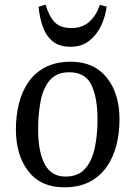

<svg xmlns="http://www.w3.org/2000/svg" viewBox="-20 -787 579 821"><path d="M254 14Q155 14 101.5 -54.5Q48 -123 48 -235Q48 -292 61 -344Q74 -396 101.5 -436Q129 -476 174 -499.5Q219 -523 283 -523Q382 -523 436.5 -455Q491 -387 491 -276Q491 -219 478 -167Q465 -115 436.5 -74Q408 -33 363 -9.5Q318 14 254 14ZM260 -32Q314 -32 343.5 -65Q373 -98 385 -153.5Q397 -209 397 -277Q397 -369 371 -423.5Q345 -478 276 -478Q223 -478 194 -445Q165 -412 154 -356Q143 -300 143 -233Q143 -139 171 -85.5Q199 -32 260 -32ZM281 -587Q233 -587 204.5 -611Q176 -635 162.5 -674Q149 -713 145 -758L175 -767Q190 -716 214.5 -691.5Q239 -667 285 -667Q333 -667 363 -695Q393 -723 407 -766L436 -759Q431 -717 412.5 -677.5Q394 -638 361.5 -612.5Q329 -587 281 -587Z"/></svg>

Font: Literata 36pt
Style: Italic
Weight: 400
Italic angle: -2°
Designer: Latin by Veronika Burian and Jose Scaglione. Greek by Irene Vlachou. Cyrillic by Vera Evstafieva
Foundry: TypeTogether
Version: Version 3.002